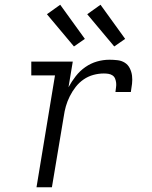

<svg xmlns="http://www.w3.org/2000/svg" viewBox="-20 -790 640 810"><path d="M134 0 212 -472H112V-530H287L269 -422Q282 -446 299.5 -468.5Q317 -491 340 -507Q363 -523 389 -530.5Q415 -538 442 -538Q459 -538 476 -536Q493 -534 506.5 -525.5Q520 -517 527.5 -502Q535 -487 537 -470.5Q539 -454 537 -436.5Q535 -419 532 -402H467Q468 -412 469.5 -421.5Q471 -431 470 -440.5Q469 -450 465.5 -458.5Q462 -467 454.5 -472Q447 -477 437.5 -478.5Q428 -480 418 -480Q396 -480 374 -474Q352 -468 333 -455Q314 -442 299.5 -423.5Q285 -405 274.5 -384Q264 -363 258 -342Q252 -321 249 -299L199 0ZM462 -594 348 -730 404 -770 508 -626ZM292 -594 178 -730 234 -770 338 -626Z"/></svg>

Font: Iosevka Slab Light Extended
Style: Italic
Weight: 300
Width: 7
Italic angle: -9°
Monospace: yes
Designer: Belleve Invis
Foundry: Belleve Invis
Version: Version 11.1.0; ttfautohint (v1.8.3)